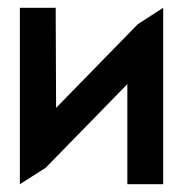

<svg xmlns="http://www.w3.org/2000/svg" viewBox="-20 -473 460 493"><path d="M31 0 97 -42 307 -257V0H399V-453L334 -411L124 -196L123 -453H31Z"/></svg>

Font: Rabbid Highway Sign II Hop
Style: Regular
Weight: 400
Foundry: Cannot Into Space Fonts
Version: Version 0.277